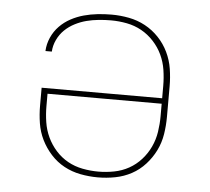

<svg xmlns="http://www.w3.org/2000/svg" viewBox="-44 -575 688 630"><g transform="rotate(5 300.0 -260.0)"><path d="M300 8Q271 8 242.5 2.5Q214 -3 189 -16.5Q164 -30 144.5 -51.5Q125 -73 112.5 -98.5Q100 -124 95.5 -152.5Q91 -181 91 -210V-269H488V-310Q488 -336 484 -362Q480 -388 469 -411.5Q458 -435 440 -454.5Q422 -474 399.5 -486.5Q377 -499 351 -504Q325 -509 299 -509Q279 -509 258.5 -507Q238 -505 218.5 -500Q199 -495 180.5 -485.5Q162 -476 147.5 -462Q133 -448 124 -429Q115 -410 114 -390H93Q94 -413 103.5 -434.5Q113 -456 129 -472.5Q145 -489 165.5 -500Q186 -511 208 -517Q230 -523 253 -525.5Q276 -528 299 -528Q328 -528 356.5 -522.5Q385 -517 410 -503.5Q435 -490 455 -469Q475 -448 487.5 -422Q500 -396 504.5 -367.5Q509 -339 509 -310V-210Q509 -181 504.5 -152.5Q500 -124 487.5 -98.5Q475 -73 455.5 -51.5Q436 -30 411 -16.5Q386 -3 357.5 2.5Q329 8 300 8ZM300 -11Q326 -11 352 -16Q378 -21 400.5 -33.5Q423 -46 440.5 -65.5Q458 -85 469 -108.5Q480 -132 484 -158Q488 -184 488 -210V-251H112V-210Q112 -184 116 -158Q120 -132 131 -108.5Q142 -85 159.5 -65.5Q177 -46 199.5 -33.5Q222 -21 248 -16Q274 -11 300 -11Z"/></g></svg>

Font: Iosevka Aile Thin
Style: Regular
Weight: 100
Designer: Belleve Invis
Foundry: Belleve Invis
Version: Version 31.1.0; ttfautohint (v1.8.4)